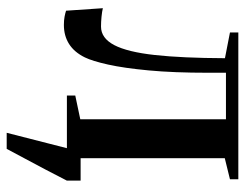

<svg xmlns="http://www.w3.org/2000/svg" viewBox="-99 -453 732 574"><g transform="rotate(90 267.0 -166.0)"><path d="M377 180 423 0 409 -41H520V0Q504 31.5 487.5 62.8Q471 94 455.2 123.5Q439.5 153 425 180ZM54.5 9Q40.5 9 30 7Q19.5 5 12 2.5L4.5 -107.5Q14.5 -105 30 -103.5Q45.5 -102 59.5 -102Q94 -102 114.8 -141.5Q135.5 -181 144.5 -263Q153.5 -345 154 -472.5L77 -487.5V-512.5H516V-487.5L453 -472V-40L517 -25V0H265.5V-25L336.5 -40V-475.5H197.5V-423Q197.5 -319 190.5 -244.5Q183.5 -170 173 -123Q162.5 -76 151.5 -53.5Q136 -22 111.5 -6.5Q87 9 54.5 9Z"/></g></svg>

Font: Merriweather 120pt SemiBold
Style: Regular
Weight: 600
Version: Version 2.100